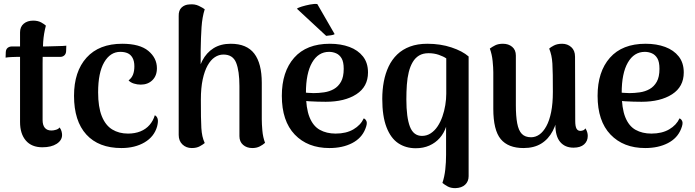

<svg xmlns="http://www.w3.org/2000/svg" viewBox="-20 -754 3603 996"><path d="M200 10Q144 10 114 -25Q84 -60 84 -121V-586Q84 -615 103 -631Q122 -647 152 -647Q177 -647 194 -637.5Q211 -628 218 -621Q207 -580 204 -537Q201 -494 201 -426V-131Q201 -105 212.5 -91Q224 -77 247 -77Q258 -77 271 -81Q284 -85 289 -93Q296 -84 299 -73.5Q302 -63 302 -54Q302 -26 274 -8Q246 10 200 10ZM9 -455 10 -484Q11 -499 20 -506Q29 -513 42 -513H215Q219 -513 234.5 -513.5Q250 -514 269.5 -514.5Q289 -515 304.5 -515.5Q320 -516 324 -517L323 -488Q322 -474 313.5 -466.5Q305 -459 293 -459H69Q59 -459 39 -458Q19 -457 9 -455Z M610 14Q492 14 428 -56Q364 -126 364 -257Q364 -383 429 -455Q494 -527 614 -527Q705 -527 749.5 -490Q794 -453 794 -400Q794 -361 770.5 -338Q747 -315 710 -315Q692 -315 674.5 -320.5Q657 -326 647 -337Q663 -349 670 -367Q677 -385 677 -410Q677 -437 667.5 -454Q658 -471 642 -478Q626 -485 604 -485Q552 -485 520.5 -431Q489 -377 489 -275Q489 -199 508 -151.5Q527 -104 562 -82.5Q597 -61 644 -61Q680 -61 708.5 -72.5Q737 -84 756 -106Q775 -128 783 -156Q793 -152 797.5 -138.5Q802 -125 795 -98Q780 -45 730 -15.5Q680 14 610 14Z M975 14Q946 14 926.5 -4.5Q907 -23 907 -54V-670Q906 -700 922 -715Q938 -730 962 -731Q990 -734 1011.5 -723.5Q1033 -713 1042 -706Q1029 -665 1025.5 -613Q1022 -561 1021 -493V-363L1000 -336Q1007 -396 1029 -438.5Q1051 -481 1088 -504Q1125 -527 1177 -527Q1260 -527 1299 -476Q1338 -425 1338 -324V-135Q1338 -111 1341 -76.5Q1344 -42 1355 -13Q1344 -3 1327.5 5.5Q1311 14 1289 14Q1260 14 1241 -2.5Q1222 -19 1222 -48V-307Q1222 -386 1205 -428.5Q1188 -471 1139 -471Q1115 -471 1094 -457Q1073 -443 1057 -414.5Q1041 -386 1031.5 -342Q1022 -298 1022 -237Q1022 -184 1022.5 -149Q1023 -114 1024.5 -90Q1026 -66 1030 -48Q1034 -30 1042 -12Q1034 -5 1017 4.5Q1000 14 975 14Z M1689 14Q1576 14 1509 -56Q1442 -126 1442 -257Q1442 -382 1506 -454.5Q1570 -527 1691 -527Q1748 -527 1792.5 -510.5Q1837 -494 1863 -461Q1889 -428 1889 -378Q1889 -304 1828.5 -265Q1768 -226 1670 -226Q1629 -226 1586 -228.5Q1543 -231 1495 -243L1498 -281Q1521 -278 1547.5 -275Q1574 -272 1607 -271Q1633 -271 1661 -275Q1689 -279 1712 -292Q1735 -305 1749 -330Q1763 -355 1763 -397Q1763 -433 1752 -451.5Q1741 -470 1723.5 -477.5Q1706 -485 1687 -485Q1631 -485 1599 -429.5Q1567 -374 1567 -272Q1567 -193 1585.5 -146.5Q1604 -100 1639 -80.5Q1674 -61 1721 -61Q1776 -61 1813.5 -83Q1851 -105 1867 -140Q1877 -136 1881.5 -124Q1886 -112 1875 -85Q1856 -37 1806.5 -11.5Q1757 14 1689 14ZM1520 -709Q1526 -714 1545.5 -720Q1565 -726 1588 -730.5Q1611 -735 1626 -733L1716 -577Q1711 -573 1697 -571Q1683 -569 1672 -568Z M2342 222Q2318 222 2302 213Q2286 204 2275 195Q2286 162 2290 124.5Q2294 87 2294 50Q2294 13 2294 -19V-96Q2283 -63 2261 -38Q2239 -13 2207.5 1Q2176 15 2137 15Q2085 15 2046 -11Q2007 -37 1985 -94Q1963 -151 1963 -241Q1963 -288 1971 -330.5Q1979 -373 1996 -409Q2013 -445 2040.5 -471.5Q2068 -498 2107 -512.5Q2146 -527 2197 -527Q2265 -527 2322 -508Q2379 -489 2411 -461V160Q2411 187 2393 204Q2375 221 2342 222ZM2169 -49Q2194 -49 2214.5 -62.5Q2235 -76 2250 -98.5Q2265 -121 2275 -149.5Q2285 -178 2290 -209Q2295 -240 2295 -268V-451Q2281 -461 2256.5 -469.5Q2232 -478 2203 -478Q2174 -478 2154 -466Q2134 -454 2121 -432Q2108 -410 2100.5 -380Q2093 -350 2090.5 -314Q2088 -278 2088 -238Q2088 -145 2106.5 -97Q2125 -49 2169 -49Z M2896 -527Q2924 -527 2943.5 -509.5Q2963 -492 2963 -460L2964 -127Q2964 -99 2970.5 -87Q2977 -75 2991 -75Q2996 -75 3004 -77.5Q3012 -80 3017 -88Q3029 -69 3029 -49Q3029 -22 3010 -5Q2991 12 2955 12Q2911 12 2886 -17.5Q2861 -47 2861 -107V-152L2877 -178Q2870 -118 2847.5 -75Q2825 -32 2787.5 -9Q2750 14 2696 14Q2616 14 2577.5 -32.5Q2539 -79 2539 -190V-379Q2539 -403 2535.5 -437.5Q2532 -472 2521 -502Q2533 -511 2549 -519Q2565 -527 2589 -527Q2618 -527 2637 -511Q2656 -495 2656 -466V-208Q2656 -152 2663 -114.5Q2670 -77 2687 -59.5Q2704 -42 2735 -42Q2758 -42 2778 -56Q2798 -70 2814 -99Q2830 -128 2839 -172.5Q2848 -217 2848 -277Q2848 -330 2847.5 -365Q2847 -400 2845.5 -424Q2844 -448 2840 -466Q2836 -484 2829 -502Q2836 -509 2853.5 -518Q2871 -527 2896 -527Z M3327 14Q3214 14 3147 -56Q3080 -126 3080 -257Q3080 -382 3144 -454.5Q3208 -527 3329 -527Q3386 -527 3430.5 -510.5Q3475 -494 3501 -461Q3527 -428 3527 -378Q3527 -304 3466.5 -265Q3406 -226 3308 -226Q3267 -226 3224 -228.5Q3181 -231 3133 -243L3136 -281Q3159 -278 3185.5 -275Q3212 -272 3245 -271Q3271 -271 3299 -275Q3327 -279 3350 -292Q3373 -305 3387 -330Q3401 -355 3401 -397Q3401 -433 3390 -451.5Q3379 -470 3361.5 -477.5Q3344 -485 3325 -485Q3269 -485 3237 -429.5Q3205 -374 3205 -272Q3205 -193 3223.5 -146.5Q3242 -100 3277 -80.5Q3312 -61 3359 -61Q3414 -61 3451.5 -83Q3489 -105 3505 -140Q3515 -136 3519.5 -124Q3524 -112 3513 -85Q3494 -37 3444.5 -11.5Q3395 14 3327 14Z"/></svg>

Font: Arima SemiBold
Style: Regular
Weight: 600
Designer: Joana Correia and Natanael Gama
Foundry: NDISCOVER
Version: Version 1.101;gftools[0.9.23]